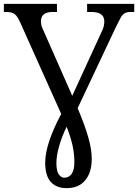

<svg xmlns="http://www.w3.org/2000/svg" viewBox="-20 -734 715 994"><path d="M325 240Q272 240 243 208Q214 176 214 108Q214 58 236 -7Q258 -72 297 -144L84 -619Q71 -649 56.5 -660.5Q42 -672 13 -672H0V-714H275V-672H252Q192 -672 192 -624Q192 -616 193.5 -607Q195 -598 200 -587L354 -238L511 -580Q516 -591 518 -603Q520 -615 520 -623Q520 -672 454 -672H431V-714H675V-672H656Q637 -672 625.5 -665.5Q614 -659 604.5 -642Q595 -625 580 -594L382 -174Q420 -84 437.5 -21.5Q455 41 455 88Q455 158 421.5 199Q388 240 325 240ZM312 186Q337 186 351 166Q365 146 365 105Q365 62 355.5 19Q346 -24 325 -78Q300 -27 286 23Q272 73 272 110Q272 153 285 169.5Q298 186 312 186Z"/></svg>

Font: NotoSerif-Regular
Style: Regular
Weight: 400
Designer: Monotype Design Team
Foundry: Monotype Imaging Inc.
Version: Version 2.007; ttfautohint (v1.8) -l 8 -r 50 -G 200 -x 14 -D